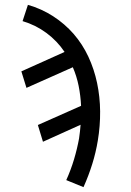

<svg xmlns="http://www.w3.org/2000/svg" viewBox="-20 -548 540 791"><path d="M324 223 253 194Q272 152 285 108.5Q298 65 306 21Q306 21 306 20.5Q306 20 306 20Q308 6 309.5 -7Q311 -20 312 -34L157 36L136 -33L314 -112Q312 -154 304 -194Q296 -234 280 -271L89 -186L68 -254L246 -334Q216 -379 171.5 -412Q127 -445 73 -461L95 -528Q151 -512 199 -481Q247 -450 283.5 -408Q320 -366 344 -314.5Q368 -263 380 -206Q392 -149 392.5 -89Q393 -29 383 31Q375 80 360 128Q345 176 324 223Z"/></svg>

Font: Iosevka SS04
Style: Italic
Weight: 400
Italic angle: -9°
Monospace: yes
Designer: Belleve Invis
Foundry: Belleve Invis
Version: Version 19.0.0; ttfautohint (v1.8.4)